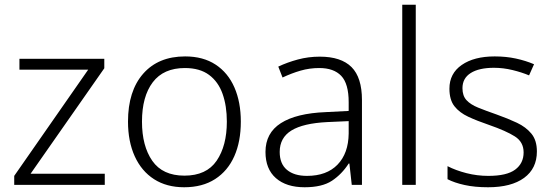

<svg xmlns="http://www.w3.org/2000/svg" viewBox="-20 -780 2331 810"><path d="M422 0H40V-38L352 -486H62V-532H420V-492L109 -47H422Z M996 -267Q996 -183 968.5 -121Q941 -59 887.5 -24.5Q834 10 757 10Q683 10 630 -24Q577 -58 548.5 -120.5Q520 -183 520 -267Q520 -396 584 -469Q648 -542 761 -542Q837 -542 889.5 -507.5Q942 -473 969 -411Q996 -349 996 -267ZM579 -267Q579 -164 622.5 -101.5Q666 -39 758 -39Q851 -39 894 -102Q937 -165 937 -267Q937 -333 919 -384Q901 -435 862 -464Q823 -493 760 -493Q670 -493 624.5 -433Q579 -373 579 -267Z M1329 -541Q1419 -541 1463 -497Q1507 -453 1507 -358V0H1464L1454 -90H1451Q1422 -45 1380.5 -17.5Q1339 10 1265 10Q1188 10 1144 -28.5Q1100 -67 1100 -139Q1100 -219 1165 -260.5Q1230 -302 1354 -307L1451 -312V-349Q1451 -427 1419.5 -460Q1388 -493 1327 -493Q1286 -493 1248 -482Q1210 -471 1172 -453L1154 -499Q1192 -517 1236.5 -529Q1281 -541 1329 -541ZM1361 -265Q1259 -260 1209.5 -229.5Q1160 -199 1160 -139Q1160 -89 1190.5 -63.5Q1221 -38 1275 -38Q1358 -38 1404 -85.5Q1450 -133 1451 -217V-269Z M1734 0H1677V-760H1734Z M2245 -141Q2245 -69 2191 -29.5Q2137 10 2039 10Q1983 10 1940 0.5Q1897 -9 1868 -24V-79Q1903 -61 1948 -49.5Q1993 -38 2040 -38Q2118 -38 2153.5 -64.5Q2189 -91 2189 -137Q2189 -181 2152 -204.5Q2115 -228 2043 -253Q1993 -270 1955.5 -287.5Q1918 -305 1897 -332Q1876 -359 1876 -406Q1876 -470 1928 -506Q1980 -542 2067 -542Q2115 -542 2156.5 -533Q2198 -524 2233 -509L2212 -462Q2181 -475 2142 -484.5Q2103 -494 2064 -494Q2001 -494 1966 -472Q1931 -450 1931 -408Q1931 -376 1948 -357.5Q1965 -339 1997 -326Q2029 -313 2075 -297Q2123 -280 2161 -262Q2199 -244 2222 -216Q2245 -188 2245 -141Z"/></svg>

Font: Noto Sans Lao UI Light
Style: Regular
Weight: 300
Designer: Monotype Design Team
Foundry: Monotype Imaging Inc.
Version: Version 2.000; ttfautohint (v1.8.4.7-5d5b)